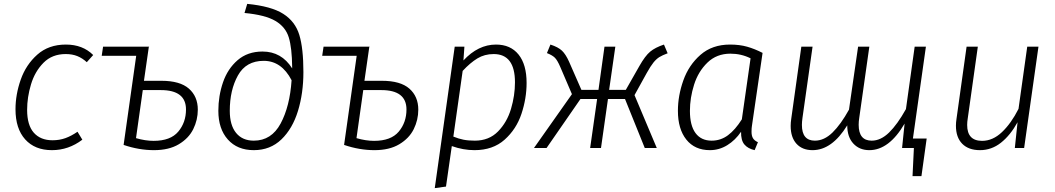

<svg xmlns="http://www.w3.org/2000/svg" viewBox="-20 -764 5447 991"><path d="M461 -480 428 -443Q405 -464 379 -474.5Q353 -485 319 -485Q249 -485 204.5 -440Q160 -395 140 -328.5Q120 -262 120 -197Q120 -118 154.5 -79Q189 -40 251 -40Q287 -40 317.5 -51Q348 -62 380 -84L405 -43Q334 11 248 11Q160 11 110 -44.5Q60 -100 60 -200Q60 -276 87 -353Q114 -430 172.5 -482Q231 -534 320 -534Q407 -534 461 -480Z M1001 -198Q1001 -145 977.5 -97.5Q954 -50 903 -19.5Q852 11 775 11Q697 11 618 -16L683 -476H505L512 -523H750L748 -521L723 -347H813Q909 -347 955 -306.5Q1001 -266 1001 -198ZM940 -199Q940 -299 810 -299H717L682 -51Q730 -37 773 -37Q860 -37 900 -84.5Q940 -132 940 -199Z M1107 -192Q1107 -269 1131 -339Q1155 -409 1206.5 -453.5Q1258 -498 1335 -498Q1433 -498 1488 -411V-418Q1487 -517 1470.5 -571Q1454 -625 1401.5 -656Q1349 -687 1242 -697L1256 -744Q1380 -732 1442 -692.5Q1504 -653 1525 -583.5Q1546 -514 1546 -392Q1546 -283 1518 -191.5Q1490 -100 1432.5 -44.5Q1375 11 1290 11Q1205 11 1156 -44Q1107 -99 1107 -192ZM1485 -350Q1433 -450 1341 -450Q1250 -450 1208 -374.5Q1166 -299 1166 -192Q1166 -118 1198.5 -78Q1231 -38 1290 -38Q1381 -38 1428.5 -126.5Q1476 -215 1485 -350Z M2139 -198Q2139 -145 2115.5 -97.5Q2092 -50 2041 -19.5Q1990 11 1913 11Q1835 11 1756 -16L1821 -476H1643L1650 -523H1888L1886 -521L1861 -347H1951Q2047 -347 2093 -306.5Q2139 -266 2139 -198ZM2078 -199Q2078 -299 1948 -299H1855L1820 -51Q1868 -37 1911 -37Q1998 -37 2038 -84.5Q2078 -132 2078 -199Z M2327 -523H2377L2372 -452Q2448 -534 2540 -534Q2615 -534 2656.5 -482.5Q2698 -431 2698 -336Q2698 -256 2671.5 -176.5Q2645 -97 2584.5 -43Q2524 11 2429 11Q2371 11 2312 -10L2282 199L2224 207ZM2638 -339Q2638 -485 2528 -485Q2481 -485 2444 -462.5Q2407 -440 2368 -398L2320 -59Q2347 -48 2372 -43Q2397 -38 2431 -38Q2504 -38 2550.5 -85.5Q2597 -133 2617.5 -202Q2638 -271 2638 -339Z M3426 -489Q3399 -479 3383.5 -469.5Q3368 -460 3353 -441.5Q3338 -423 3318 -387L3255 -273L3370 0H3308L3206 -253H3118L3082 0H3026L3062 -253H2976L2801 0H2736L2932 -278L2872 -418Q2857 -453 2844 -466Q2831 -479 2803 -490L2821 -534Q2861 -521 2880.5 -502.5Q2900 -484 2917 -446L2981 -300H3069L3100 -523H3156L3124 -300H3210L3280 -423Q3310 -476 3336 -497.5Q3362 -519 3407 -534Z M3916 -491 3861 -114Q3859 -103 3859 -84Q3859 -63 3866.5 -50.5Q3874 -38 3892 -30L3875 11Q3840 3 3822 -18.5Q3804 -40 3805 -84Q3775 -40 3733.5 -14.5Q3692 11 3644 11Q3566 11 3522.5 -43.5Q3479 -98 3479 -192Q3479 -270 3507 -349Q3535 -428 3595.5 -481Q3656 -534 3748 -534Q3797 -534 3836 -523Q3875 -512 3916 -491ZM3541 -192Q3541 -116 3570 -77Q3599 -38 3653 -38Q3700 -38 3737.5 -66Q3775 -94 3809 -148L3854 -463Q3806 -487 3750 -487Q3679 -487 3631.5 -441Q3584 -395 3562.5 -327Q3541 -259 3541 -192Z M4763 -49 4736 145H4690L4697 0H4636L4649 -126Q4569 11 4467 11Q4416 11 4384.5 -23Q4353 -57 4353 -117Q4274 11 4174 11Q4121 11 4091 -22Q4061 -55 4061 -114Q4061 -132 4064 -151L4116 -523H4174L4122 -156Q4119 -135 4119 -119Q4119 -38 4186 -38Q4234 -38 4277 -80Q4320 -122 4362 -198L4409 -523H4467L4415 -156Q4412 -137 4412 -120Q4412 -38 4479 -38Q4526 -38 4569 -80Q4612 -122 4656 -201L4701 -523H4759L4692 -49Z M4914 -115Q4914 -132 4917 -151L4969 -523H5027L4975 -153Q4972 -135 4972 -119Q4972 -37 5049 -37Q5104 -37 5151.5 -82Q5199 -127 5237 -202L5282 -523H5340L5266 0H5218L5232 -133Q5195 -66 5146.5 -27.5Q5098 11 5038 11Q4979 11 4946.5 -22Q4914 -55 4914 -115Z"/></svg>

Font: FiraGO Light
Style: Italic
Weight: 300
Italic angle: -8°
Designer: bBox Type GmbH
Foundry: bBox Type GmbH
Version: Version 1.001